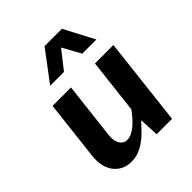

<svg xmlns="http://www.w3.org/2000/svg" viewBox="-216 -917 1061 1061"><g transform="rotate(-45 314.5 -386.0)"><path d="M522.9 0H402.3L397 -115.2Q375 -90.8 352.5 -68.1Q330.1 -45.4 305.9 -28.1Q281.7 -10.7 255.1 -0.5Q228.5 9.8 197.8 9.8Q162.1 9.8 135.5 -4.2Q108.9 -18.1 92 -41.7Q75.2 -65.4 68.6 -97.2Q62 -128.9 65.9 -164.6L106.4 -517.6H250.5L211.4 -178.7Q209.5 -160.6 212.4 -144.8Q215.3 -128.9 222.4 -117.2Q229.5 -105.5 240.7 -98.9Q252 -92.3 266.6 -92.3Q282.7 -92.3 300 -100.3Q317.4 -108.4 334.5 -122.6Q351.6 -136.7 368.4 -155.5Q385.3 -174.3 400.9 -196.3L438 -517.6H582ZM175.8 -605.5 308.6 -782.2H444.3L537.1 -605.5H426.8L367.7 -712.4L283.7 -605.5Z"/></g></svg>

Font: Proza Libre
Style: SemiBold Italic
Weight: 600
Designer: Jasper de Waard
Foundry: Jasper de Waard
Version: Version 1.000; ttfautohint (v1.4.1.8-43bc)